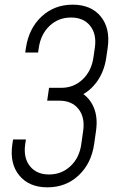

<svg xmlns="http://www.w3.org/2000/svg" viewBox="-20 -786 507 822"><path d="M183 16Q104.5 16 62.5 -35Q20.5 -86 33 -169L36 -189H91L88 -169Q79.5 -110.5 108 -74.8Q136.5 -39 190 -39Q243.5 -39 281.8 -74.8Q320 -110.5 328 -169L336 -225Q344.5 -283.5 316.2 -319.2Q288 -355 234 -355H182L190 -410H242Q295.5 -410 333.5 -445.8Q371.5 -481.5 380 -540L386 -581Q394.5 -639.5 366.2 -675.2Q338 -711 284 -711Q230 -711 192.2 -675.2Q154.5 -639.5 146 -581L143 -561H88L91 -581Q103.5 -664.5 158 -715.2Q212.5 -766 291 -766Q370.5 -766 411.8 -714.8Q453 -663.5 441 -581L435 -540Q427 -483 397.5 -440Q368 -397 322 -375L325 -391Q363.5 -368.5 381.5 -325.8Q399.5 -283 391 -225L383 -169Q371 -86 316.5 -35Q262 16 183 16Z"/></svg>

Font: Mohave Light Light
Style: Italic
Weight: 300
Italic angle: -8°
Version: Version 2.003